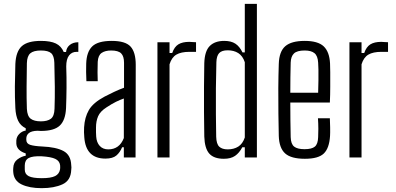

<svg xmlns="http://www.w3.org/2000/svg" viewBox="-20 -820 2061 1000"><path d="M197 160Q133 160 92.5 140.5Q52 121 49 76Q49 71 48.5 65.5Q48 60 49 55Q50 26 70.5 10.5Q91 -5 114 -9V-21Q67 -36 65 -72V-88Q66 -108 80.5 -122.5Q95 -137 114 -140V-152Q87 -165 74.5 -191Q62 -217 60 -257Q57 -316 57.5 -369.5Q58 -423 60 -487Q63 -552 93.5 -579.5Q124 -607 193 -607Q243 -607 271 -593.5Q299 -580 312 -549H324Q326 -572 343.5 -586Q361 -600 388 -600V-550H379Q354 -550 339.5 -531Q325 -512 325 -474Q327 -416 326.5 -362Q326 -308 324 -257Q321 -194 291.5 -166Q262 -138 193 -138Q188 -138 183.5 -138.5Q179 -139 175 -139Q144 -138 130.5 -127Q117 -116 117 -98V-92Q117 -72 137.5 -65.5Q158 -59 200 -57Q272 -54 310.5 -33.5Q349 -13 351 40Q353 52 351 65Q349 120 305.5 140Q262 160 197 160ZM193 -188Q227 -188 245 -201.5Q263 -215 264 -254Q266 -311 265.5 -368Q265 -425 263 -493Q262 -529 246.5 -543Q231 -557 193 -557Q155 -557 138 -542.5Q121 -528 120 -491Q119 -424 118.5 -368Q118 -312 120 -253Q122 -215 140 -201.5Q158 -188 193 -188ZM198 108Q245 108 267 97Q289 86 293 61Q294 51 293 40Q290 18 268 7.5Q246 -3 197 -6Q150 -8 129.5 3Q109 14 109 42V63Q109 87 129.5 97.5Q150 108 198 108Z M529 6Q427 6 419 -105Q418 -119 417.5 -131Q417 -143 418 -157Q421 -209 443 -247Q465 -285 525 -317Q548 -329 574.5 -341.5Q601 -354 626 -363V-493Q626 -527 611 -542Q596 -557 559 -557Q528 -557 509.5 -544.5Q491 -532 489 -498Q488 -473 488 -443.5Q488 -414 489 -397H430Q429 -422 428.5 -445Q428 -468 429 -489Q431 -550 460.5 -578.5Q490 -607 562 -607Q633 -607 660 -577.5Q687 -548 687 -482L686 0H625V-53H616Q605 -26 586 -10Q567 6 529 6ZM544 -42Q602 -42 625 -101V-307Q605 -300 584.5 -290Q564 -280 535 -261Q502 -240 491 -214.5Q480 -189 480 -156Q480 -142 480 -130.5Q480 -119 481 -109Q483 -78 499.5 -60Q516 -42 544 -42Z M800 0V-600H863V-544H877Q888 -576 909 -589Q930 -602 966 -602Q974 -602 982.5 -601Q991 -600 1001 -600V-550H967Q923 -550 898.5 -535.5Q874 -521 863 -485V0Z M1255 -800H1318V0H1255V-53H1242Q1226 -23 1204 -8Q1182 7 1146 7Q1094 7 1070 -20Q1046 -47 1044 -109Q1043 -169 1042.5 -236Q1042 -303 1042.5 -369Q1043 -435 1044 -491Q1046 -554 1072.5 -580.5Q1099 -607 1148 -607Q1184 -607 1206 -592.5Q1228 -578 1243 -547H1255ZM1166 -42Q1198 -42 1221 -56.5Q1244 -71 1255 -104V-496Q1244 -529 1221 -543.5Q1198 -558 1166 -558Q1135 -558 1121.5 -543.5Q1108 -529 1107 -496Q1105 -431 1104.5 -361Q1104 -291 1104.5 -225Q1105 -159 1106 -108Q1107 -70 1122 -56Q1137 -42 1166 -42Z M1636 -204H1698Q1699 -185 1699.5 -156.5Q1700 -128 1699 -112Q1695 -48 1666.5 -20.5Q1638 7 1568 7Q1496 7 1465 -21Q1434 -49 1432 -112Q1431 -164 1430 -229Q1429 -294 1429.5 -361Q1430 -428 1432 -487Q1434 -552 1466 -579.5Q1498 -607 1567 -607Q1636 -607 1666 -578.5Q1696 -550 1699 -489Q1700 -478 1700 -444.5Q1700 -411 1700 -368.5Q1700 -326 1698 -286H1492Q1492 -242 1492.5 -196.5Q1493 -151 1494 -106Q1495 -70 1512 -56.5Q1529 -43 1566 -43Q1604 -43 1620 -56.5Q1636 -70 1637 -106Q1638 -121 1638 -148.5Q1638 -176 1636 -204ZM1567 -557Q1527 -557 1511 -541.5Q1495 -526 1494 -494Q1493 -456 1492.5 -417.5Q1492 -379 1492 -337H1637Q1638 -369 1638.5 -401Q1639 -433 1638.5 -458Q1638 -483 1637 -494Q1635 -529 1618 -543Q1601 -557 1567 -557Z M1800 0V-600H1863V-544H1877Q1888 -576 1909 -589Q1930 -602 1966 -602Q1974 -602 1982.5 -601Q1991 -600 2001 -600V-550H1967Q1923 -550 1898.5 -535.5Q1874 -521 1863 -485V0Z"/></svg>

Font: Big Shoulders Text Light
Style: Regular
Weight: 300
Designer: Patric King
Foundry: XO Type Co
Version: Version 1.000; ttfautohint (v1.8.2)